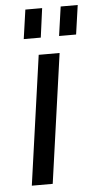

<svg xmlns="http://www.w3.org/2000/svg" viewBox="-53 -765 409 799"><g transform="rotate(-5 151.5 -366.0)"><path d="M210.4 -540 134.4 0H47.1L123.1 -540ZM154.3 -732.4 138 -610.6H66.8L84.2 -732.4ZM302.9 -732.4 285.5 -610.6H214.4L231.7 -732.4Z"/></g></svg>

Font: Pathway Extreme 8pt Thin 12pt
Style: Italic
Weight: 100
Italic angle: -8°
Version: Version 1.001;gftools[0.9.26]